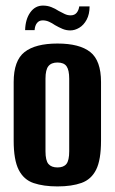

<svg xmlns="http://www.w3.org/2000/svg" viewBox="-20 -660 411 688"><path d="M186 8Q136 8 100.5 -4Q65 -16 47 -51.5Q29 -87 29 -156V-366Q29 -443 68 -473.5Q107 -504 186 -504Q265 -504 303.5 -473.5Q342 -443 342 -366V-156Q342 -87 324.5 -52Q307 -17 272 -4.5Q237 8 186 8ZM186 -60Q208 -60 218 -72.5Q228 -85 228 -118V-378Q228 -409 218.5 -422.5Q209 -436 186 -436Q164 -436 153.5 -423Q143 -410 143 -378V-118Q143 -85 153.5 -72.5Q164 -60 186 -60ZM232 -551Q217 -551 204 -556.5Q191 -562 177 -570Q167 -577 156 -582Q145 -587 133 -587Q120 -587 112.5 -577.5Q105 -568 104 -552H70Q71 -591 88.5 -615.5Q106 -640 134 -640Q150 -640 164 -634.5Q178 -629 190 -621Q201 -615 211.5 -610Q222 -605 233 -605Q247 -605 254.5 -614Q262 -623 264 -637H301Q301 -609 290.5 -589.5Q280 -570 264 -560.5Q248 -551 232 -551Z"/></svg>

Font: Alumni Sans Thin
Style: Bold
Weight: 700
Version: Version 1.018